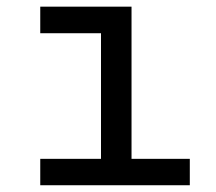

<svg xmlns="http://www.w3.org/2000/svg" viewBox="-20 -548 640 568"><path d="M99.1 -528.3H369.1V-78.1H541.5V0H99.1V-78.1H278.8V-449.7H99.1Z"/></svg>

Font: RobotoMono-Regular
Style: Regular
Weight: 400
Designer: Google
Version: Version 2.000985; 2015; ttfautohint (v1.3)